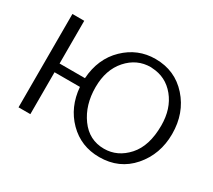

<svg xmlns="http://www.w3.org/2000/svg" viewBox="-136 -966 1374 1238"><g transform="rotate(30 551.0 -347.0)"><path d="M96 0V-695H184V-377H373Q383 -527 479 -619.5Q575 -712 706 -712Q852 -712 946 -606.5Q1040 -501 1040 -346Q1040 -195 947.5 -88.5Q855 18 706 18Q570 18 477.5 -75Q385 -168 373 -312H184V0ZM461 -361Q461 -229 528 -136.5Q595 -44 706 -44Q806 -44 879 -125Q952 -206 952 -358Q952 -483 886 -564Q820 -645 716 -650Q713 -651 706 -651Q603 -651 532 -571Q461 -491 461 -361Z"/></g></svg>

Font: Coval
Style: Light
Weight: 300
Foundry: Context Ltd
Version: Version 001.000